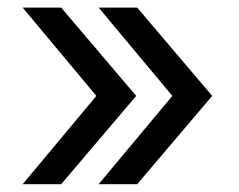

<svg xmlns="http://www.w3.org/2000/svg" viewBox="-20 -551 623 501"><path d="M231.4 -300.8 39.1 -531.2H139.6L335.4 -300.8L139.6 -70.3H39.1ZM429.7 -300.8 237.3 -531.2H337.9L533.7 -300.8L337.9 -70.3H237.3Z"/></svg>

Font: Inter RS Variable
Style: Regular
Weight: 400
Designer: Rasmus Andersson (customised by Maria Ramos and Noel Pretorius)
Foundry: rsms
Version: Version 3.001;Glyphs 3.2.3 (3260)